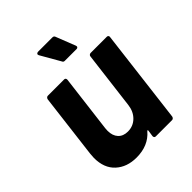

<svg xmlns="http://www.w3.org/2000/svg" viewBox="-199 -816 939 939"><g transform="rotate(-45 270.5 -346.5)"><path d="M401 -514H513Q518 -514 521 -510.5Q524 -507 523 -502L463 -12Q462 -7 458.5 -3.5Q455 0 450 0H338Q327 0 327 -12L332 -46Q332 -49 330 -49.5Q328 -50 326 -47Q280 7 198 7Q132 7 90.5 -31Q49 -69 49 -139Q49 -148 51 -168L92 -502Q93 -507 96.5 -510.5Q100 -514 105 -514H217Q228 -514 228 -502L191 -203Q190 -197 190 -186Q190 -152 208 -132.5Q226 -113 258 -113Q295 -113 320.5 -138Q346 -163 351 -203L388 -502Q388 -507 392 -510.5Q396 -514 401 -514ZM272 -584 214 -685Q212 -689 212 -691Q212 -695 215.5 -697.5Q219 -700 224 -700H322Q332 -700 335 -692L375 -590Q376 -588 376 -585Q376 -581 373 -578.5Q370 -576 366 -576H284Q275 -576 272 -584Z"/></g></svg>

Font: Barlow
Style: Bold Italic
Weight: 700
Italic angle: -7°
Designer: Jeremy Tribby
Foundry: Tribby Type
Version: Version 1.422